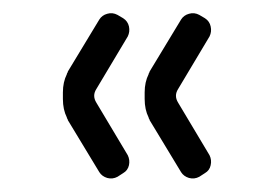

<svg xmlns="http://www.w3.org/2000/svg" viewBox="-20 -395 415 290"><path d="M82.5 -213.5 130 -135C132.7 -130.7 136.7 -127.8 142 -126.2C147.3 -124.8 152.5 -125.3 157.5 -128L166 -133.5C170.7 -136.2 173.6 -140.2 174.8 -145.5C175.9 -150.8 175.3 -155.8 173 -160.5L125.5 -240C121.2 -247 121.2 -253.8 125.5 -260.5L173 -340C175.3 -344.7 175.9 -349.7 174.8 -355C173.6 -360.3 170.7 -364.5 166 -367.5L157.5 -372.5C152.5 -375.2 147.3 -375.8 142 -374.2C136.7 -372.8 132.7 -369.8 130 -365.5L82.5 -287C82.5 -286.3 82.2 -285.7 81.8 -285C81.2 -284.3 81 -283.7 81 -283C77 -275 75 -265.8 75 -255.5V-245.5C75 -234.8 77 -225.5 81 -217.5C81 -216.8 81.2 -216.2 81.8 -215.5C82.2 -214.8 82.5 -214.2 82.5 -213.5ZM206 -213.5 253.5 -135C256.2 -130.7 260.2 -127.8 265.5 -126.2C270.8 -124.8 276 -125.3 281 -128L289.5 -133.5C294.2 -136.2 297.1 -140.2 298.2 -145.5C299.4 -150.8 298.8 -155.8 296.5 -160.5L249 -240C244.7 -247 244.7 -253.8 249 -260.5L296.5 -340C298.8 -344.7 299.4 -349.7 298.2 -355C297.1 -360.3 294.2 -364.5 289.5 -367.5L281 -372.5C276 -375.2 270.8 -375.8 265.5 -374.2C260.2 -372.8 256.2 -369.8 253.5 -365.5L206 -287C206 -286.3 205.8 -285.7 205.2 -285C204.8 -284.3 204.5 -283.7 204.5 -283C200.5 -275 198.5 -265.8 198.5 -255.5V-245.5C198.5 -234.8 200.5 -225.5 204.5 -217.5C204.5 -216.8 204.8 -216.2 205.2 -215.5C205.8 -214.8 206 -214.2 206 -213.5Z"/></svg>

Font: lerotica
Style: Regular
Weight: 400
Designer: defharo
Foundry: deFharo
Version: Version 1.001 2011